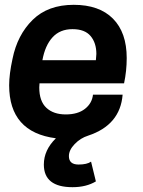

<svg xmlns="http://www.w3.org/2000/svg" viewBox="-20 -563 593 797"><path d="M281 214Q162 214 162 120Q162 60 212 11Q18 -14 18 -209Q18 -255 32 -319Q52 -418 115.5 -480.5Q179 -543 286 -543Q392 -543 449 -485.5Q506 -428 506 -322Q506 -269 495 -217H144L143 -200Q143 -143 172.5 -115.5Q202 -88 253 -88Q303 -88 332.5 -111Q362 -134 366 -170H489Q479 -44 346 0Q314 10 290 35Q266 60 266 85Q266 120 306 120Q341 120 358 108L378 190Q338 214 281 214ZM378 -313 380 -339Q380 -385 356 -413.5Q332 -442 281 -442Q229 -442 198 -408Q167 -374 156 -313Z"/></svg>

Font: Tanohe Sans SemiBold
Style: Italic
Weight: 600
Designer: Village Type and Design LLC & Cristiano Sobral
Foundry: Cooper Hewitt Smithsonian Design Museum
Version: Version 1.00;September 29, 2021;FontCreator 13.0.0.2655 64-b